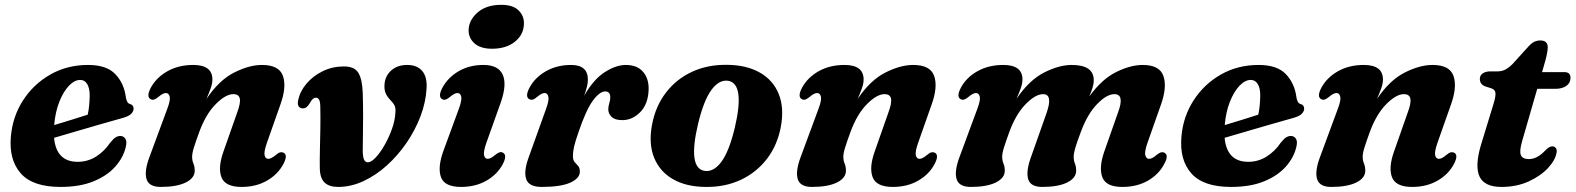

<svg xmlns="http://www.w3.org/2000/svg" viewBox="-20 -742 6368 776"><path d="M488 -146.5Q478 -105 445.8 -68.5Q413.5 -32 358.2 -9.2Q303 13.5 224.5 13.5Q112 13.5 63.8 -41.5Q15.5 -96.5 24 -190.5Q31 -271 73.2 -336.5Q115.5 -402 183.5 -440.8Q251.5 -479.5 336 -479.5Q411 -479.5 446.2 -442.2Q481.5 -405 488.5 -350Q490 -339.5 493.8 -331.8Q497.5 -324 504.5 -322Q520 -318 520 -303Q520 -292.5 511 -282.8Q502 -273 478.5 -266Q449 -258 400 -243.8Q351 -229.5 296.8 -213.8Q242.5 -198 198.5 -185Q207.5 -88 294 -88Q334.5 -88 368.2 -109.2Q402 -130.5 425.5 -165.5Q438.5 -181.5 447.5 -187Q456.5 -192.5 467 -192.5Q479.5 -192 486.8 -181.2Q494 -170.5 488 -146.5ZM304 -419Q281.5 -419 259 -395.8Q236.5 -372.5 220 -331.2Q203.5 -290 199 -236.5Q232.5 -246.5 269.5 -258Q306.5 -269.5 334.5 -278.5Q342 -312 342.5 -357Q342.5 -385.5 332.5 -402.2Q322.5 -419 304 -419Z M589 -341Q570.5 -350.5 589 -386.5Q611.5 -428.5 656.5 -454Q701.5 -479.5 761 -479.5Q838.5 -479.5 838.5 -420.5Q838.5 -404.5 831.5 -385Q824.5 -365.5 814.5 -342.5Q866 -418.5 926.8 -449Q987.5 -479.5 1038.5 -479.5Q1108 -479.5 1123.5 -435.2Q1139 -391 1113.5 -320L1058.5 -164Q1046 -128 1049.5 -114Q1053 -100 1064.5 -100Q1076 -100 1094.5 -115.5Q1105 -124.5 1112 -126.2Q1119 -128 1126 -125Q1144.5 -115.5 1125.5 -79.5Q1103.5 -37.5 1059.2 -12Q1015 13.5 956.5 13.5Q890.5 13.5 875.2 -25.2Q860 -64 883 -129L938.5 -287Q953 -325.5 949.2 -343.5Q945.5 -361.5 923 -361.5Q892 -361.5 852 -321.2Q812 -281 785.5 -209Q771 -169.5 763.8 -146.2Q756.5 -123 756.5 -108.5Q756.5 -93 761.8 -80.8Q767 -68.5 767 -52Q767 -22.5 730.8 -4.5Q694.5 13.5 629.5 13.5Q582.5 13.5 572.5 -17.5Q562.5 -48.5 583 -104.5L656 -302Q669.5 -337.5 665.8 -351.8Q662 -366 650.5 -366Q638.5 -366 620.5 -350.5Q609.5 -341.5 602.5 -339.5Q595.5 -337.5 589 -341Z M1272.5 -64Q1272 -95 1273 -137Q1274 -179 1274.8 -224.5Q1275.5 -270 1274.5 -312Q1274 -332 1269.5 -339.5Q1265 -347 1257 -347Q1243.5 -347 1234 -328Q1225.5 -314 1219 -309Q1212.5 -304 1204 -304Q1193 -304 1187.2 -312Q1181.5 -320 1185 -337Q1192.5 -373 1218.8 -404Q1245 -435 1284.2 -454.2Q1323.5 -473.5 1370 -473.5Q1412.5 -473.5 1428.2 -447.8Q1444 -422 1446 -368Q1447.5 -320.5 1447.5 -274Q1447.5 -227.5 1446.8 -190.5Q1446 -153.5 1446 -133.5Q1446.5 -105.5 1451.8 -95.8Q1457 -86 1467 -86Q1480 -86 1498.2 -105.2Q1516.5 -124.5 1534 -155Q1551.5 -185.5 1564 -220.2Q1576.5 -255 1578 -286Q1579.5 -305 1575 -314.8Q1570.5 -324.5 1558.5 -337Q1545.5 -350 1539 -364.5Q1532.5 -379 1534 -400Q1536 -434.5 1561 -457Q1586 -479.5 1625.5 -479.5Q1665.5 -479.5 1686.2 -455.5Q1707 -431.5 1704 -384Q1701 -329 1679.8 -272.8Q1658.5 -216.5 1623.5 -165.2Q1588.5 -114 1544 -73.8Q1499.5 -33.5 1449 -10Q1398.5 13.5 1346.5 13.5Q1310 13.5 1291.5 -4.5Q1273 -22.5 1272.5 -64Z M1968.5 -545Q1921.5 -545 1897.2 -567.2Q1873 -589.5 1874 -621.5Q1875 -660.5 1910.2 -691.5Q1945.5 -722.5 2005.5 -722.5Q2054 -722.5 2076.5 -699.5Q2099 -676.5 2097.5 -645Q2096.5 -602 2061.2 -573.5Q2026 -545 1968.5 -545ZM1945.5 -164Q1933 -128 1936.5 -114Q1940 -100 1951 -100Q1963 -100 1981 -115.5Q1992 -124.5 1999 -126.5Q2006 -128.5 2012.5 -125Q2031 -115.5 2012.5 -79.5Q1990.5 -37.5 1946.2 -12Q1902 13.5 1843.5 13.5Q1777 13.5 1762.5 -25.5Q1748 -64.5 1771.5 -130.5L1834.5 -302Q1847.5 -337.5 1844 -351.8Q1840.5 -366 1829 -366Q1817 -366 1799 -350.5Q1788 -341.5 1781 -339.5Q1774 -337.5 1767.5 -341Q1749 -350.5 1767.5 -386.5Q1789.5 -428 1833 -453.8Q1876.5 -479.5 1934 -479.5Q1993.5 -479.5 2011.5 -440.8Q2029.5 -402 2004.5 -329.5Z M2119.5 -341Q2101 -350.5 2119.5 -386.5Q2141.5 -428.5 2186.2 -454Q2231 -479.5 2288 -479.5Q2356 -479.5 2356 -420.5Q2356 -406.5 2351.8 -390Q2347.5 -373.5 2341 -355Q2378.5 -421 2424 -450.2Q2469.5 -479.5 2509.5 -479.5Q2555 -479.5 2579 -451.8Q2603 -424 2601.5 -379Q2599.5 -321.5 2567.8 -289Q2536 -256.5 2495 -256.5Q2465 -256.5 2451.8 -269.8Q2438.5 -283 2438.5 -299.5Q2438.5 -312.5 2442.5 -324.5Q2446.5 -336.5 2446.5 -349Q2446.5 -372.5 2426 -372.5Q2403.5 -372.5 2376 -335Q2348.5 -297.5 2318 -207.5Q2305.5 -172 2300.5 -150.5Q2295.5 -129 2295.5 -111.5Q2295.5 -95 2302.5 -87Q2309.5 -79 2316.5 -71.5Q2323.5 -64 2323.5 -48Q2323.5 -21.5 2285.2 -4Q2247 13.5 2169.5 13.5Q2118 13.5 2107 -17.5Q2096 -48.5 2116 -104L2187 -302Q2200 -337.5 2196.2 -351.8Q2192.5 -366 2181 -366Q2169.5 -366 2151 -350.5Q2140.5 -341.5 2133.5 -339.5Q2126.5 -337.5 2119.5 -341Z M2917.5 -480Q2996.5 -479.5 3050.5 -449Q3104.5 -418.5 3127.2 -362.5Q3150 -306.5 3136 -230Q3122 -155 3079.8 -100Q3037.5 -45 2974 -15.2Q2910.5 14.5 2832 13.5Q2753.5 13 2700 -17.8Q2646.5 -48.5 2623.8 -104.5Q2601 -160.5 2615 -236.5Q2629 -312 2671 -367Q2713 -422 2776.2 -451.5Q2839.5 -481 2917.5 -480ZM2827 -51.5Q2863.5 -45.5 2895 -87.2Q2926.5 -129 2949.5 -224.5Q2992 -404 2923 -415.5Q2887 -421 2855.8 -379.2Q2824.5 -337.5 2801.5 -242Q2759 -63 2827 -51.5Z M3221 -341Q3202.5 -350.5 3221 -386.5Q3243.5 -428.5 3288.5 -454Q3333.5 -479.5 3393 -479.5Q3470.5 -479.5 3470.5 -420.5Q3470.5 -404.5 3463.5 -385Q3456.5 -365.5 3446.5 -342.5Q3498 -418.5 3558.8 -449Q3619.5 -479.5 3670.5 -479.5Q3740 -479.5 3755.5 -435.2Q3771 -391 3745.5 -320L3690.5 -164Q3678 -128 3681.5 -114Q3685 -100 3696.5 -100Q3708 -100 3726.5 -115.5Q3737 -124.5 3744 -126.2Q3751 -128 3758 -125Q3776.5 -115.5 3757.5 -79.5Q3735.5 -37.5 3691.2 -12Q3647 13.5 3588.5 13.5Q3522.5 13.5 3507.2 -25.2Q3492 -64 3515 -129L3570.5 -287Q3585 -325.5 3581.2 -343.5Q3577.5 -361.5 3555 -361.5Q3524 -361.5 3484 -321.2Q3444 -281 3417.5 -209Q3403 -169.5 3395.8 -146.2Q3388.5 -123 3388.5 -108.5Q3388.5 -93 3393.8 -80.8Q3399 -68.5 3399 -52Q3399 -22.5 3362.8 -4.5Q3326.5 13.5 3261.5 13.5Q3214.5 13.5 3204.5 -17.5Q3194.5 -48.5 3215 -104.5L3288 -302Q3301.5 -337.5 3297.8 -351.8Q3294 -366 3282.5 -366Q3270.5 -366 3252.5 -350.5Q3241.5 -341.5 3234.5 -339.5Q3227.5 -337.5 3221 -341Z M4146 -104.5 4210.5 -287Q4236 -361.5 4196 -361.5Q4165 -361.5 4125.5 -321.2Q4086 -281 4059.5 -209Q4045 -169.5 4037.8 -146.2Q4030.5 -123 4030.5 -108.5Q4030.5 -93 4035.8 -80.8Q4041 -68.5 4041 -52Q4041 -22.5 4004.8 -4.5Q3968.5 13.5 3903.5 13.5Q3856.5 13.5 3846.5 -17.5Q3836.5 -48.5 3857 -104.5L3930 -302Q3943.5 -337.5 3939.8 -351.8Q3936 -366 3924.5 -366Q3912.5 -366 3894.5 -350.5Q3883.5 -341.5 3876.5 -339.5Q3869.5 -337.5 3863 -341Q3844.5 -350.5 3863 -386.5Q3885 -428.5 3930.2 -454Q3975.5 -479.5 4035 -479.5Q4112.5 -479.5 4112.5 -420.5Q4112.5 -404.5 4105.5 -385Q4098.5 -365.5 4088.5 -343Q4140 -418.5 4200.2 -449Q4260.5 -479.5 4311.5 -479.5Q4401.5 -479.5 4400.5 -416.5Q4400.5 -402.5 4395.5 -386.5Q4390.5 -370.5 4382.5 -352Q4433.5 -422.5 4491.5 -451Q4549.5 -479.5 4598.5 -479.5Q4666.5 -479.5 4682 -435.2Q4697.5 -391 4672.5 -320L4617.5 -164Q4605 -128 4609.2 -114Q4613.5 -100 4624 -100Q4637 -100 4654 -115.5Q4665.5 -124.5 4672.5 -126.2Q4679.5 -128 4685.5 -125Q4705.5 -115.5 4685.5 -79.5Q4664 -37.5 4619.8 -12Q4575.5 13.5 4516 13.5Q4450.5 13.5 4435.5 -25.2Q4420.5 -64 4443 -129L4498.5 -287Q4526.5 -361.5 4484 -361.5Q4453 -361.5 4414 -321.2Q4375 -281 4348.5 -209Q4333.5 -169.5 4326.5 -146.2Q4319.5 -123 4319.5 -108.5Q4319.5 -93 4324.5 -80.8Q4329.5 -68.5 4329.5 -52Q4329.5 -22.5 4293.2 -4.5Q4257 13.5 4192.5 13.5Q4145.5 13.5 4135.8 -17.2Q4126 -48 4146 -104.5Z M5219 -146.5Q5209 -105 5176.8 -68.5Q5144.5 -32 5089.2 -9.2Q5034 13.5 4955.5 13.5Q4843 13.5 4794.8 -41.5Q4746.5 -96.5 4755 -190.5Q4762 -271 4804.2 -336.5Q4846.5 -402 4914.5 -440.8Q4982.5 -479.5 5067 -479.5Q5142 -479.5 5177.2 -442.2Q5212.5 -405 5219.5 -350Q5221 -339.5 5224.8 -331.8Q5228.5 -324 5235.5 -322Q5251 -318 5251 -303Q5251 -292.5 5242 -282.8Q5233 -273 5209.5 -266Q5180 -258 5131 -243.8Q5082 -229.5 5027.8 -213.8Q4973.5 -198 4929.5 -185Q4938.5 -88 5025 -88Q5065.5 -88 5099.2 -109.2Q5133 -130.5 5156.5 -165.5Q5169.5 -181.5 5178.5 -187Q5187.5 -192.5 5198 -192.5Q5210.5 -192 5217.8 -181.2Q5225 -170.5 5219 -146.5ZM5035 -419Q5012.5 -419 4990 -395.8Q4967.5 -372.5 4951 -331.2Q4934.5 -290 4930 -236.5Q4963.5 -246.5 5000.5 -258Q5037.5 -269.5 5065.5 -278.5Q5073 -312 5073.5 -357Q5073.5 -385.5 5063.5 -402.2Q5053.5 -419 5035 -419Z M5320 -341Q5301.5 -350.5 5320 -386.5Q5342.5 -428.5 5387.5 -454Q5432.5 -479.5 5492 -479.5Q5569.5 -479.5 5569.5 -420.5Q5569.5 -404.5 5562.5 -385Q5555.5 -365.5 5545.5 -342.5Q5597 -418.5 5657.8 -449Q5718.5 -479.5 5769.5 -479.5Q5839 -479.5 5854.5 -435.2Q5870 -391 5844.5 -320L5789.5 -164Q5777 -128 5780.5 -114Q5784 -100 5795.5 -100Q5807 -100 5825.5 -115.5Q5836 -124.5 5843 -126.2Q5850 -128 5857 -125Q5875.5 -115.5 5856.5 -79.5Q5834.5 -37.5 5790.2 -12Q5746 13.5 5687.5 13.5Q5621.5 13.5 5606.2 -25.2Q5591 -64 5614 -129L5669.5 -287Q5684 -325.5 5680.2 -343.5Q5676.5 -361.5 5654 -361.5Q5623 -361.5 5583 -321.2Q5543 -281 5516.5 -209Q5502 -169.5 5494.8 -146.2Q5487.5 -123 5487.5 -108.5Q5487.5 -93 5492.8 -80.8Q5498 -68.5 5498 -52Q5498 -22.5 5461.8 -4.5Q5425.5 13.5 5360.5 13.5Q5313.5 13.5 5303.5 -17.5Q5293.5 -48.5 5314 -104.5L5387 -302Q5400.5 -337.5 5396.8 -351.8Q5393 -366 5381.5 -366Q5369.5 -366 5351.5 -350.5Q5340.5 -341.5 5333.5 -339.5Q5326.5 -337.5 5320 -341Z M6009 -384.5 5982.5 -393Q5961 -401.5 5961 -423Q5961 -437 5972.5 -445.2Q5984 -453.5 6004 -453.5H6032.5Q6050 -453.5 6064.2 -461Q6078.5 -468.5 6093 -483L6161.5 -558.5Q6180.5 -578.5 6205.5 -578.5Q6235.5 -578.5 6235.5 -550.5Q6235.5 -543 6233.2 -529.8Q6231 -516.5 6226.5 -499.5L6212.5 -450.5H6303Q6327.5 -450.5 6327.5 -427.5Q6327.5 -407 6310.8 -395Q6294 -383 6266 -383H6193L6131.5 -170Q6120 -129.5 6127.2 -114.2Q6134.5 -99 6159.5 -99Q6193 -99 6226 -134.5Q6241.5 -150.5 6253.5 -150.5Q6262.5 -150.5 6267.8 -144.2Q6273 -138 6271.5 -127.5Q6267.5 -97 6237.8 -64.2Q6208 -31.5 6159 -9Q6110 13.5 6048.5 13.5Q5980 13.5 5960 -28Q5940 -69.5 5965.5 -156L6017 -324.5Q6026 -355 6024 -367.2Q6022 -379.5 6009 -384.5Z"/></svg>

Font: Fraunces 9pt
Style: Bold Italic
Weight: 700
Italic angle: -16°
Version: Version 1.000;[b76b70a41]